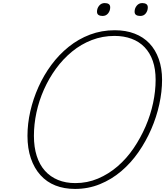

<svg xmlns="http://www.w3.org/2000/svg" viewBox="-20 -1212 1076 1251"><path d="M469 19Q398 19 341 -3.5Q284 -26 243.5 -71Q203 -116 181 -180.5Q159 -245 159 -327Q159 -406 177.5 -487Q196 -568 230.5 -645Q265 -722 314.5 -789Q364 -856 427.5 -907Q491 -958 566.5 -986.5Q642 -1015 728 -1015Q800 -1015 857 -993Q914 -971 953.5 -929.5Q993 -888 1014.5 -827.5Q1036 -767 1036 -692Q1036 -615 1018 -532.5Q1000 -450 965.5 -370.5Q931 -291 882 -220.5Q833 -150 770 -96.5Q707 -43 631 -12Q555 19 469 19ZM471 -19Q549 -19 618.5 -48.5Q688 -78 746.5 -128.5Q805 -179 850.5 -246Q896 -313 928.5 -388Q961 -463 977.5 -541Q994 -619 994 -692Q994 -762 975.5 -815Q957 -868 922 -904.5Q887 -941 837 -959.5Q787 -978 726 -978Q648 -978 578 -951Q508 -924 449.5 -876Q391 -828 345 -765Q299 -702 266.5 -629Q234 -556 217.5 -479Q201 -402 201 -327Q201 -253 219.5 -195.5Q238 -138 273 -99Q308 -60 358 -39.5Q408 -19 471 -19ZM648 -1108Q632 -1108 622 -1114.5Q612 -1121 612 -1136Q612 -1158 626 -1175Q640 -1192 662 -1192Q679 -1192 688.5 -1185.5Q698 -1179 698 -1164Q698 -1142 684.5 -1125Q671 -1108 648 -1108ZM894 -1108Q877 -1108 867 -1114.5Q857 -1121 857 -1136Q857 -1158 871 -1175Q885 -1192 907 -1192Q923 -1192 933 -1185.5Q943 -1179 943 -1164Q943 -1142 930 -1125Q917 -1108 894 -1108Z"/></svg>

Font: Playwrite BE VLG Thin
Style: Regular
Weight: 250
Designer: Veronika Burian, José Scaglione
Foundry: TypeTogether
Version: Version 1.002